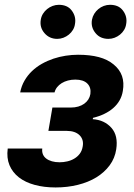

<svg xmlns="http://www.w3.org/2000/svg" viewBox="-20 -785 567 815"><path d="M12.8 -154.5H159.4Q157.7 -141 162.1 -130.1Q166.5 -119.3 176.3 -111.9Q186.1 -104.4 200.5 -100.3Q214.8 -96.2 233 -96.2Q249.6 -96.2 265.8 -100Q282 -103.7 295.6 -111.9Q309.3 -120 318.7 -132.6Q328.1 -145.2 331 -163Q333.8 -177.9 330.3 -190Q326.7 -202.1 317.8 -210.9Q308.9 -219.8 295.3 -224.6Q281.6 -229.4 263.8 -229.4H185.4L202.4 -328.5H280.9Q297.9 -328.5 312.3 -332.7Q326.7 -337 337.4 -344.6Q348 -352.3 354.8 -362.7Q361.5 -373.2 363.6 -385.7Q367.5 -413.4 350.9 -430.2Q334.2 -447.1 299.7 -447.1Q283 -447.1 268.3 -443.2Q253.6 -439.3 241.8 -432Q230.1 -424.7 222.3 -414.8Q214.5 -404.8 211.6 -392.8H65.7Q71 -420.5 84.2 -443Q97.3 -465.6 115.9 -483.3Q134.6 -501.1 157.8 -514.2Q181.1 -527.3 206.7 -535.9Q232.2 -544.4 258.9 -548.5Q285.5 -552.6 311.1 -552.6Q362.2 -552.6 399.5 -542.6Q436.8 -532.7 462.4 -511.4Q488.3 -490.1 497.9 -462.2Q507.5 -434.3 501.4 -398.8Q497.9 -377.1 487.6 -359Q477.3 -340.9 460.9 -326.5Q444.6 -312.1 422.9 -301.7Q401.3 -291.2 375 -284.8L373.6 -279.1Q423.3 -275.9 453.1 -242.2Q482.2 -209.2 473.4 -151.3Q467.7 -113.3 445.5 -83.3Q423.3 -53.3 389.2 -32.3Q355.1 -11.4 310.7 -0.4Q266.3 10.7 215.9 10.7Q166.9 10.7 127.1 -0.2Q87.4 -11 60.2 -32.1Q33 -53.3 20.2 -84Q7.5 -114.7 12.8 -154.5ZM370.4 -701.3Q372.9 -714.8 380 -726.4Q387.1 -737.9 397.4 -746.4Q407.7 -755 420.5 -759.8Q433.2 -764.6 447.1 -764.6Q464.5 -764.6 478.2 -758.9Q491.8 -753.2 501.4 -740.8Q521.3 -714.8 515.6 -683.2Q513.8 -669.7 506.9 -658.2Q500 -646.7 489.5 -638.1Q479 -629.6 466.4 -624.8Q453.8 -620 440.3 -620Q423.3 -620 409.6 -625.9Q396 -631.7 385.7 -644.2Q364.7 -669.4 370.4 -701.3ZM153.1 -701.3Q155.2 -714.8 162.3 -726.4Q169.4 -737.9 179.9 -746.4Q190.3 -755 203.3 -759.8Q216.3 -764.6 229.8 -764.6Q247.2 -764.6 260.8 -758.9Q274.5 -753.2 284.1 -740.8Q304 -714.8 298.3 -683.2Q296.5 -669.7 289.6 -658.2Q282.7 -646.7 272.2 -638.1Q261.7 -629.6 249.1 -624.8Q236.5 -620 223 -620Q189.6 -620 168.7 -644.5Q147.7 -668.7 153.1 -701.3Z"/></svg>

Font: Inter P
Style: Bold Italic
Weight: 700
Italic angle: 9.39999°
Designer: Rasmus Andersson
Foundry: rsms
Version: Version 3.018;git-588b23468